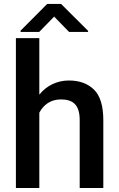

<svg xmlns="http://www.w3.org/2000/svg" viewBox="-20 -941 596 961"><path d="M59.6 -750V0H176.8V-377C197.8 -416.5 233.4 -443.4 284.7 -443.4C345.2 -443.4 378.9 -416.5 378.9 -340.3V0H497.1V-339.4C497.1 -411.1 481.4 -462.4 450.2 -492.7C418.9 -522.9 377.4 -538.1 325.2 -538.1C264.2 -538.1 212.4 -511.7 176.8 -467.3V-750ZM216.3 -921.4 83 -787.6V-781.2H176.3L251 -857.9L325.7 -781.2H420.9V-786.6L285.6 -921.4Z"/></svg>

Font: Vazirmatn Medium
Style: Regular
Weight: 500
Designer: Saber Rastikerdar
Foundry: Saber Rastikerdar
Version: Version 33.003